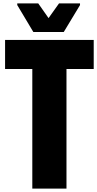

<svg xmlns="http://www.w3.org/2000/svg" viewBox="-20 -1024 574 1135"><path d="M171 91V-616H10V-788H534V-616H373V91ZM177 -835 82 -994V-1004H206L267 -917L329 -1004H453V-994L357 -835Z"/></svg>

Font: Farlight84_Sys_V01
Style: Bold
Weight: 700
Designer: Monotype Design Team, Nadine Chahine and Nizar Qandah
Foundry: Monotype Imaging Inc.
Version: Version 2.004;October 31, 2024;FontCreator 14.0.0.2814 64-bi